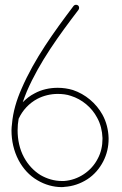

<svg xmlns="http://www.w3.org/2000/svg" viewBox="-20 -767 497 785"><path d="M121 -385C103 -376 87 -363 73 -349C78 -364 84 -379 90 -394C142 -514 221 -622 301 -727C305 -733 304 -741 299 -745C293 -749 285 -748 281 -743C201 -637 121 -527 68 -404C48 -359 33 -310 29 -260C28 -252 27 -243 27 -234C27 -192 36 -150 56 -112C74 -78 100 -49 133 -30C163 -12 198 -2 232 -2C236 -2 240 -2 244 -3C277 -5 309 -16 337 -34C365 -52 387 -78 402 -107C417 -136 424 -167 424 -199C424 -200 424 -203 424 -203C423 -236 415 -269 399 -298C373 -345 329 -382 278 -399C258 -405 237 -408 216 -408C183 -408 150 -401 121 -385ZM56 -280C56 -280 56 -281 56 -281C72 -316 99 -345 133 -363C158 -376 187 -383 216 -383C234 -383 253 -381 270 -375C315 -361 355 -328 377 -286C391 -261 398 -232 399 -203C399 -201 399 -200 399 -199C399 -171 393 -143 380 -119C367 -93 347 -71 323 -55C299 -39 271 -29 242 -27C239 -27 236 -27 232 -27C202 -27 172 -36 146 -51C118 -68 94 -94 78 -124C60 -157 52 -196 52 -234C52 -242 53 -250 53 -258C54 -266 55 -273 56 -280Z"/></svg>

Font: LS
Style: LightAlt
Weight: 250
Designer: BSozoo
Foundry: BSozoo
Version: Version 001.000